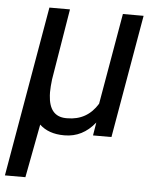

<svg xmlns="http://www.w3.org/2000/svg" viewBox="-65 -573 672 821"><g transform="rotate(5 270.5 -162.5)"><path d="M113.8 -528.3 -13.2 203.1H74.7L118.2 -26.4C144 -2 179.2 10.3 223.1 10.3C224.1 10.3 224.6 10.3 225.6 10.3C277.3 10.3 320.8 -11.7 356.4 -56.2L347.2 0H426.3L518.1 -528.3H429.2L361.3 -137.2C331.1 -87.9 287.6 -63.5 231 -63.5C229 -63.5 226.6 -63.5 224.6 -63.5C177.2 -64.5 151.9 -94.7 148.4 -154.3C148.4 -158.7 147.9 -163.1 147.9 -168C147.9 -184.1 149.4 -202.6 151.9 -223.6L202.1 -528.3Z"/></g></svg>

Font: Roboto
Style: Italic
Weight: 400
Italic angle: -12°
Designer: Google
Version: Version 2.137; 2017